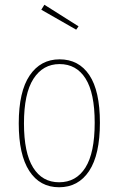

<svg xmlns="http://www.w3.org/2000/svg" viewBox="-20 -779 500 809"><path d="M401 -262Q401 -127 355.5 -58.5Q310 10 229 10Q148 10 103.5 -58.5Q59 -127 59 -259Q59 -393 105 -461Q151 -529 231 -529Q312 -529 356.5 -462.5Q401 -396 401 -262ZM81 -259Q81 -135 119.5 -73Q158 -11 229 -11Q301 -11 340 -73Q379 -135 379 -262Q379 -387 340.5 -448Q302 -509 231 -509Q161 -509 121 -447Q81 -385 81 -259ZM167 -759 311 -668 301 -654 154 -738Z"/></svg>

Font: Fira Sans Extra Condensed Thin
Style: Regular
Weight: 250
Width: 1
Designer: Carrois Corporate & Edenspiekermann AG
Foundry: Carrois Corporate GbR & Edenspiekermann AG
Version: Version 4.203